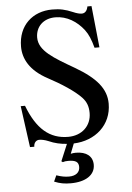

<svg xmlns="http://www.w3.org/2000/svg" viewBox="-59 -720 675 979"><g transform="rotate(-5 278.0 -230.5)"><path d="M225 99 232 104C240 101 248 100 260 100C298 100 313 110 313 136C313 163 292 180 258 180C237 180 220 177 193 168L179 199C208 211 232 215 263 215C340 215 388 183 388 131C388 87 356 62 302 62C292 62 286 63 276 65L296 14C407 10 491 -64 491 -173C491 -249 442 -307 336 -369C231 -430 157 -472 157 -540C157 -595 196 -635 258 -635C318 -635 368 -602 403 -557C421 -533 432 -507 444 -463H469L447 -676H426C422 -654 411 -642 394 -642C384 -642 368 -646 350 -654C312 -670 286 -676 245 -676C146 -676 71 -610 71 -501C71 -439 103 -377 193 -329C257 -295 326 -251 361 -213C380 -192 390 -169 390 -134C390 -68 341 -22 271 -22C176 -22 111 -78 65 -199H43L72 13H94C94 -8 107 -20 122 -20C133 -20 150 -17 169 -9C198 4 229 11 261 13Z"/></g></svg>

Font: XITS Math
Style: Regular
Weight: 400
Designer: MicroPress Inc., with final additions and corrections provided by Coen Hoffman, Elsevier (retired)
Version: Version 1.302